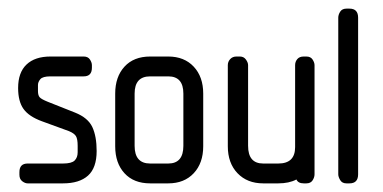

<svg xmlns="http://www.w3.org/2000/svg" viewBox="-20 -425 888 445"><path d="M44 0Q38 0 31.5 -5Q25 -10 25 -20V-26Q25 -46 44 -46H126Q146 -46 153 -53Q160 -60 160 -72V-87Q160 -103 156 -109.5Q152 -116 140 -121L77 -144Q47 -155 34.5 -172.5Q22 -190 22 -221Q22 -257 41.5 -275.5Q61 -294 97 -294H174Q184 -294 188.5 -287Q193 -280 193 -274V-268Q193 -248 174 -248H97Q79 -248 73.5 -241.5Q68 -235 68 -228V-214Q68 -204 72 -199.5Q76 -195 91 -189L154 -164Q184 -152 194 -130.5Q204 -109 204 -75Q204 -36 184 -18Q164 0 126 0Z M328 0Q290 0 268.5 -23.5Q247 -47 247 -86V-208Q247 -247 268.5 -270.5Q290 -294 328 -294H370Q407 -294 429 -270.5Q451 -247 451 -208V-86Q451 -47 429 -23.5Q407 0 370 0ZM405 -208Q405 -248 370 -248H328Q292 -248 292 -208V-87Q292 -46 328 -46H370Q405 -46 405 -87Z M684 0Q671 0 667 -9Q650 0 625 0H590Q553 0 530.5 -23.5Q508 -47 508 -86V-274Q508 -282 513.5 -288Q519 -294 528 -294H536Q545 -294 550 -287Q555 -280 555 -274V-87Q555 -46 590 -46H625Q664 -46 664 -84V-274Q664 -282 669 -288Q674 -294 684 -294H690Q700 -294 704.5 -287Q709 -280 709 -274V-21Q709 -14 704.5 -7Q700 0 690 0Z M783 0Q773 0 768.5 -7.5Q764 -15 764 -21V-384Q764 -391 768.5 -398Q773 -405 783 -405H790Q810 -405 810 -384V-21Q810 0 790 0Z"/></svg>

Font: Chathura ExtraBold
Style: Regular
Weight: 800
Designer: Appaji Ambarisha Darbha
Foundry: Aditya Fonts
Version: Version 1.002 2016